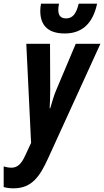

<svg xmlns="http://www.w3.org/2000/svg" viewBox="-80 -784 566 1044"><path d="M272 -602C366 -602 425 -656 448 -764H348C334 -707 314 -684 279 -684C252 -684 237 -698 237 -730C237 -740 238 -750 241 -764H143C140 -748 139 -736 139 -725C139 -648 179 -602 272 -602ZM-6 240C95 240 138 172 181 78L466 -546H332L226 -295C216 -272 203 -231 193 -195H190C192 -229 193 -264 193 -298L192 -546H63L89 -7L57 62C37 105 17 128 -19 128C-30 128 -43 126 -60 121V233C-44 238 -26 240 -6 240Z"/></svg>

Font: Noto Sans ExtraCondensed
Style: Bold Italic
Weight: 700
Width: 2
Italic angle: -12°
Designer: Monotype Design Team
Foundry: Monotype Imaging Inc.
Version: Version 2.013